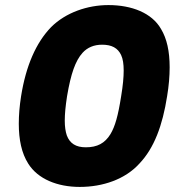

<svg xmlns="http://www.w3.org/2000/svg" viewBox="-20 -728 688 756"><path d="M294 8C385 8 473 -22 529 -84C587 -145 620 -234 638 -349C645 -391 648 -429 648 -463C648 -526 637 -576 614 -614C578 -677 499 -708 407 -708C325 -708 239 -679 181 -621C122 -560 82 -469 63 -349C57 -311 54 -275 54 -241C54 -178 65 -125 91 -84C129 -23 206 8 294 8ZM318 -148C279 -148 255 -163 243 -195C238 -210 235 -229 235 -253C235 -279 238 -310 244 -349C259 -438 277 -489 305 -520C324 -541 350 -552 382 -552C420 -552 444 -539 457 -511C464 -496 467 -476 467 -450C467 -424 464 -391 457 -349C445 -272 433 -230 415 -200C393 -164 363 -148 318 -148Z"/></svg>

Font: Arthouse Owned Black
Style: Italic
Weight: 900
Italic angle: -10°
Designer: Jeremy Tribby
Foundry: Tribby Type
Version: Version 1.000;PS 001.000;hotconv 1.0.88;makeotf.lib2.5.64775